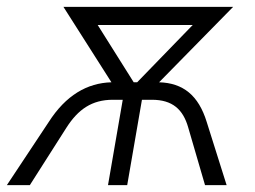

<svg xmlns="http://www.w3.org/2000/svg" viewBox="-49 -540 744 560"><path d="M93 -184 -29 0H38L145 -168C179 -221 219 -249 280 -249H309L266 0H322L365 -249H394C454 -249 485 -221 500 -168L549 0H612L554 -184C530 -262 485 -298 415 -300L631 -520H136L276 -300C205 -298 143 -262 93 -184ZM236 -467H513L351 -300H341Z"/></svg>

Font: Fixel Display 20240404 Light
Style: Italic
Weight: 300
Italic angle: -10°
Designer: AlfaBravo + MacPaw
Foundry: Kyrylo Tkachov, Marchela Mozhyna, Serhii Makarenko, Maria Weinstein, Zakhar Kryvoshyya
Version: Version 1.211;Glyphs 3.2 (3225)